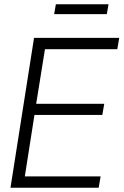

<svg xmlns="http://www.w3.org/2000/svg" viewBox="-20 -877 577 897"><path d="M29 0 139 -700H537L528 -647H190L149 -392H467L458 -340H141L96 -53H450L441 0ZM233 -811 241 -857H487L479 -811Z"/></svg>

Font: Georama Light
Style: Italic
Weight: 300
Italic angle: -9°
Designer: Jean-Baptiste Levee
Foundry: Production Type
Version: Version 1.001